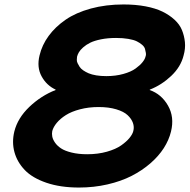

<svg xmlns="http://www.w3.org/2000/svg" viewBox="-20 -840 859 870"><path d="M584 -246.1Q588.9 -264.6 582.3 -283.2Q575.7 -301.8 558.3 -318.1Q541 -334.5 506.8 -344.7Q472.7 -355 426.8 -355Q381.3 -355 342.5 -344.7Q303.7 -334.5 278.3 -318.4Q252.9 -302.2 237.3 -283.4Q221.7 -264.6 216.8 -246.1Q214.4 -234.4 216.8 -221.4Q219.2 -208.5 229.2 -193.8Q239.3 -179.2 256.6 -167.7Q273.9 -156.2 304.7 -148.7Q335.4 -141.1 375 -141.1Q423.8 -141.1 464.4 -152.6Q504.9 -164.1 529.1 -181.2Q553.2 -198.2 566.9 -215.1Q580.6 -231.9 584 -246.1ZM639.2 -583Q642.6 -590.3 641.1 -599.6Q639.6 -608.9 637 -618.4Q634.3 -627.9 624.3 -636.7Q614.3 -645.5 600.1 -652.6Q585.9 -659.7 561.5 -663.8Q537.1 -668 505.9 -668Q468.8 -668 438.2 -661.9Q407.7 -655.8 388.9 -646.5Q370.1 -637.2 356.7 -625.2Q343.3 -613.3 337.4 -603Q331.5 -592.8 329.1 -583Q328.6 -577.1 328.1 -569.6Q327.6 -562 331.5 -553.7Q335.4 -545.4 340.8 -537.1Q346.2 -528.8 357.2 -521.2Q368.2 -513.7 381.8 -507.8Q395.5 -502 416.3 -498.5Q437 -495.1 461.9 -495.1Q503.9 -495.1 538.8 -504.9Q573.7 -514.6 594 -529.3Q614.3 -543.9 625.5 -557.9Q636.7 -571.8 639.2 -583ZM754.9 -244.1Q745.6 -205.6 722.2 -168.9Q698.7 -132.3 661.4 -99.9Q624 -67.4 576.4 -43Q528.8 -18.6 467 -4.4Q405.3 9.8 337.9 9.8Q253.4 9.8 189.9 -12Q126.5 -33.7 92 -69.8Q57.6 -106 45.4 -150.9Q33.2 -195.8 44.9 -244.1Q60.1 -305.2 113 -355.7Q166 -406.2 231.9 -432.1V-434.1Q190.9 -453.1 168.5 -494.1Q146 -535.2 159.2 -588.9Q170.4 -636.2 200.4 -677.2Q230.5 -718.3 277.1 -750.5Q323.7 -782.7 391.6 -801.3Q459.5 -819.8 540 -819.8Q594.2 -819.8 639.4 -811.3Q684.6 -802.7 716.1 -787.4Q747.6 -772 770.8 -750.7Q793.9 -729.5 804.4 -703.9Q814.9 -678.2 817.9 -649.2Q820.8 -620.1 812 -588.9Q799.3 -537.1 755.6 -495.8Q711.9 -454.6 659.2 -434.1L658.2 -432.1Q711.4 -413.6 741.2 -361.6Q771 -309.6 754.9 -244.1Z"/></svg>

Font: Sinkin Sans 700 Bold Italic
Style: Bold Italic
Weight: 700
Italic angle: -112°
Designer: Keith Bates
Foundry: K-Type
Version: Sinkin Sans (version 1.0)  by Keith Bates   •   © 2014   www